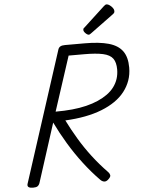

<svg xmlns="http://www.w3.org/2000/svg" viewBox="-77 -1348 1050 1421"><g transform="rotate(-5 448.0 -637.5)"><path d="M110 14Q88 14 77.5 7Q67 0 71 -16L386 -990Q391 -1004 403 -1010.5Q415 -1017 437 -1017H584Q692 -1017 761 -997.5Q830 -978 863 -933Q896 -888 896 -810Q896 -759 880.5 -715Q865 -671 835.5 -633Q806 -595 762.5 -565Q719 -535 663 -513Q607 -491 539 -478Q471 -465 391 -461Q427 -389 468.5 -319.5Q510 -250 561 -183Q612 -116 675 -51Q683 -43 686.5 -29.5Q690 -16 667 4Q652 17 637.5 14.5Q623 12 611 0Q550 -62 493 -136.5Q436 -211 387 -292.5Q338 -374 300 -453L159 -14Q154 0 143.5 7Q133 14 110 14ZM325 -532Q391 -532 448 -537.5Q505 -543 554 -555Q603 -567 642.5 -584.5Q682 -602 712.5 -624Q743 -646 764 -674Q785 -702 795.5 -734.5Q806 -767 806 -804Q806 -856 785 -885Q764 -914 712.5 -925.5Q661 -937 572 -937H457ZM620 -1078Q609 -1078 595.5 -1091.5Q582 -1105 582 -1116Q582 -1120 583 -1124Q584 -1128 591 -1133L749 -1279Q755 -1284 759.5 -1287Q764 -1290 770 -1290Q780 -1290 792.5 -1281Q805 -1272 814 -1260Q823 -1248 823 -1237Q823 -1230 821 -1225Q819 -1220 808 -1212L639 -1088Q633 -1084 628.5 -1081Q624 -1078 620 -1078Z"/></g></svg>

Font: Playwrite CO
Style: Regular
Weight: 400
Designer: Veronika Burian, José Scaglione
Foundry: TypeTogether
Version: Version 1.000